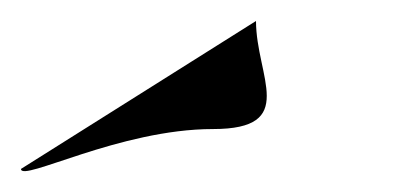

<svg xmlns="http://www.w3.org/2000/svg" viewBox="-20 -161 375 183"><path d="M0 0C0 13 94 -38 183 -38C265 -38 224 -88 224 -141Z"/></svg>

Font: Proton
Style: BdCndIt
Weight: 500
Version: Version 1.017